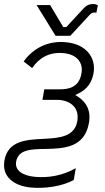

<svg xmlns="http://www.w3.org/2000/svg" viewBox="-42 -732 520 950"><path d="M323 158 333 100C269 137 197 149 131 143C69 137 30 111 38 67C49 6 116 6 183 5C274 3 376 -1 398 -123C412 -202 369 -240 330 -262C372 -280 409 -305 421 -371C434 -448 383 -514 285 -523C195 -532 122 -493 75 -428L117 -395C151 -446 203 -476 273 -469C339 -463 371 -421 361 -369C349 -297 294 -290 252 -290H177L168 -238H243C282 -238 356 -216 340 -130C325 -55 252 -49 174 -45C88 -41 -3 -36 -20 62C-34 142 26 188 112 196C177 202 266 191 323 158ZM233 -555H306L404 -661C411 -668 419 -670 424 -670C428 -670 431 -670 435 -669L442 -706C434 -711 426 -712 416 -712C399 -712 386 -705 374 -693L286 -598H271L206 -707H139Z"/></svg>

Font: Fixel Text 20240404 Light
Style: Italic
Weight: 300
Width: 4
Italic angle: -10°
Designer: AlfaBravo + MacPaw
Foundry: Kyrylo Tkachov, Marchela Mozhyna, Serhii Makarenko, Maria Weinstein, Zakhar Kryvoshyya
Version: Version 1.211;Glyphs 3.2 (3225)